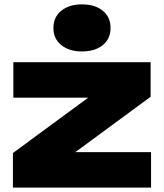

<svg xmlns="http://www.w3.org/2000/svg" viewBox="-20 -857 748 877"><path d="M39 0V-158L417 -436L581 -411H41V-573H668V-415L290 -137L151 -162H670V0ZM354 -622Q296 -622 260 -651Q224 -680 224 -729Q224 -779 260 -808Q296 -837 354 -837Q414 -837 449.5 -808Q485 -779 485 -729Q485 -680 449.5 -651Q414 -622 354 -622Z"/></svg>

Font: Unbounded ExtraBold
Style: Regular
Weight: 800
Designer: Luke Prowse, Jean-Baptiste Morizot, Fátima Lázaro, Florian Runge
Foundry: NaN
Version: Version 1.701;gftools[0.9.28.dev5+ged2979d]